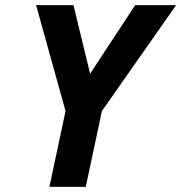

<svg xmlns="http://www.w3.org/2000/svg" viewBox="-20 -730 708 750"><path d="M173 0 236 -296 121 -710H267L332 -442L508 -710H668L378 -296L315 0Z"/></svg>

Font: Geist Mono
Style: Bold Italic
Weight: 700
Italic angle: -12°
Monospace: yes
Designer: Basement.studio, Andrés Briganti, Mateo Zaragoza
Foundry: Basement.studio, Vercel, Andrés Briganti, Guido Ferreyra, Mateo Zaragoza
Version: Version 1.500; ttfautohint (v1.8.4.7-5d5b)